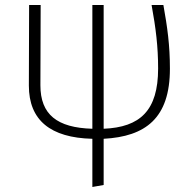

<svg xmlns="http://www.w3.org/2000/svg" viewBox="-20 -542 781 765"><path d="M657 -268C657 -362 647 -433 631 -522H584C601 -429 610 -356 610 -269C610 -101 538 -35 393 -29V-522H348V-29C207 -33 141 -86 141 -202L142 -522H96L95 -201C95 -63 181 7 348 11V203L393 195V11C560 2 657 -71 657 -268Z"/></svg>

Font: Fira Sans ExtraLight
Style: Regular
Weight: 200
Designer: bBox Type GmbH & Carrois Corporate GbR & Edenspiekermann AG
Foundry: bBox Type GmbH & Carrois Corporate GbR & Edenspiekermann AG
Version: Version 4.300;PS 004.300;hotconv 1.0.88;makeotf.lib2.5.64775